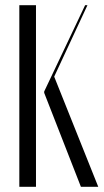

<svg xmlns="http://www.w3.org/2000/svg" viewBox="-20 -719 401 739"><path d="M118.5 -699H54.4V0H118.5ZM291.4 0H358.2L188.6 -424L316.6 -699H307.6L150.1 -366.9V-361.6Z"/></svg>

Font: Moniqa Black
Style: Regular
Weight: 900
Designer: Rajesh Rajput
Foundry: Rajesh Rajput
Version: Version 1.000